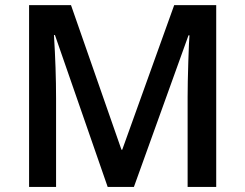

<svg xmlns="http://www.w3.org/2000/svg" viewBox="-20 -734 963 754"><path d="M402.8 0 195.8 -596.2H191.9Q200.2 -463.4 200.2 -347.2V0H94.2V-713.9H258.8L457 -146H460L664.1 -713.9H829.1V0H716.8V-353Q716.8 -406.2 719.5 -491.7Q722.2 -577.1 724.1 -595.2H720.2L505.9 0Z"/></svg>

Font: f42724691920640   
Style: Regular
Weight: 600
Foundry: Ascender Corporation
Version: Version 1.10